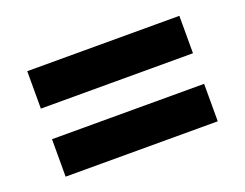

<svg xmlns="http://www.w3.org/2000/svg" viewBox="-63 -654 705 552"><g transform="rotate(-20 289.0 -377.5)"><path d="M56.4 -424.1V-538.6H521.8V-424.1ZM56.4 -215.9V-330.5H521.8V-215.9Z"/></g></svg>

Font: Spartan
Style: Bold
Weight: 700
Designer: Matt Bailey, Mirko Velimirovic
Foundry: Matt Bailey
Version: Version 1.005